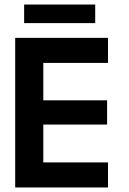

<svg xmlns="http://www.w3.org/2000/svg" viewBox="-20 -827 571 847"><path d="M47 -660H456.5V-549.5H171V-384.5H452.5V-277.5H171V-110.5H456.5V0H47ZM86.5 -725V-807H400V-725Z"/></svg>

Font: League Spartan Thin SemiBold
Style: Regular
Weight: 600
Version: Version 2.002